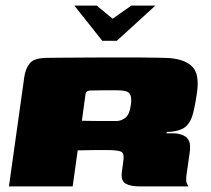

<svg xmlns="http://www.w3.org/2000/svg" viewBox="-20 -667 756 687"><path d="M246 -647H326L383 -600L450 -647H536L398 -521H346ZM333 -130Q333 -130 319.5 -130Q306 -130 288.5 -129.5Q271 -129 258 -129L240 0H12L67 -392Q71 -421 86.5 -440.5Q102 -460 150 -460Q165 -460 199.5 -460.5Q234 -461 279 -461Q324 -461 373 -461.5Q422 -462 466.5 -461.5Q511 -461 544 -460.5Q577 -460 589 -459Q643 -454 668.5 -428Q694 -402 685 -337Q676 -274 667 -249Q658 -224 641 -211Q631 -204 614 -199.5Q597 -195 577 -195L576 -190Q585 -190 596 -190Q607 -190 615 -189Q640 -184 649.5 -173Q659 -162 660 -147Q661 -132 658 -116L648 -46Q644 -21 648.5 -11Q653 -1 654 0H481Q447 0 429.5 -10Q412 -20 416 -51L421 -88Q426 -119 413 -124.5Q400 -130 366 -130ZM273 -235Q280 -235 297 -234.5Q314 -234 334.5 -234Q355 -234 372.5 -234Q390 -234 397 -234Q414 -234 429 -246Q444 -258 448 -291Q452 -314 446.5 -327Q441 -340 424 -342Q414 -344 396 -344Q378 -344 358.5 -344Q339 -344 323 -343.5Q307 -343 300 -343Q299 -343 293.5 -341Q288 -339 286 -330Z"/></svg>

Font: Genos Black
Style: Italic
Weight: 900
Italic angle: -8°
Version: Version 1.010